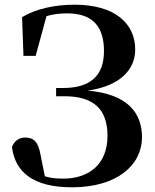

<svg xmlns="http://www.w3.org/2000/svg" viewBox="-20 -779 659 818"><path d="M287 19C480 19 585 -77 585 -194C585 -298 524 -378 354 -393C493 -413 556 -483 556 -568C556 -680 468 -759 298 -759C211 -759 133 -741 74 -706L80 -541H132L178 -710C206 -719 235 -722 267 -722C378 -722 423 -662 423 -562C423 -455 364 -404 247 -404H219V-369H254C380 -369 438 -313 438 -200C438 -81 361 -18 249 -18C218 -18 193 -21 171 -28L153 -118C143 -176 123 -193 87 -193C64 -193 42 -181 31 -153C44 -46 121 19 287 19Z"/></svg>

Font: Noto Serif CJK HK
Style: Bold
Weight: 700
Designer: Ryoko NISHIZUKA 西塚涼子 (kana & ideographs); Frank Grießhammer (Latin, Greek & Cyrillic); Wenlong ZHANG 张文龙 (bopomofo); San
Foundry: Adobe
Version: Version 2.001;hotconv 1.1.0;makeotfexe 2.6.0